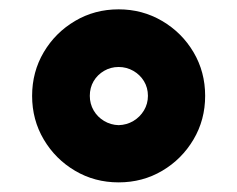

<svg xmlns="http://www.w3.org/2000/svg" viewBox="-20 -751 498 403"><path d="M229 -368.2Q178.7 -368.2 137.5 -392.6Q96.2 -417 71.8 -458.3Q47.4 -499.5 47.4 -549.8Q47.4 -600.1 71.8 -641.4Q96.2 -682.6 137.5 -707Q178.7 -731.4 229 -731.4Q278.8 -731.4 320.3 -707Q361.8 -682.6 386.2 -641.4Q410.6 -600.1 410.6 -549.8Q410.6 -499.5 386.2 -458.3Q361.8 -417 320.6 -392.6Q279.3 -368.2 229 -368.2ZM229 -488.3Q246.1 -488.8 260 -497.1Q273.9 -505.4 282.2 -519.3Q290.5 -533.2 290.5 -549.8Q290.5 -566.9 282.2 -580.6Q273.9 -594.2 259.8 -602.3Q245.6 -610.4 229 -610.4Q212.4 -610.4 198.5 -602.3Q184.6 -594.2 176.5 -580.6Q168.5 -566.9 168.5 -549.8Q168.5 -533.2 176.5 -519.3Q184.6 -505.4 198.5 -497.1Q212.4 -488.8 229 -488.3Z"/></svg>

Font: Inter 20pt Black
Style: Regular
Weight: 900
Version: Version 4.001;git-66647c0bb